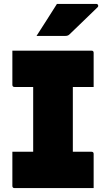

<svg xmlns="http://www.w3.org/2000/svg" viewBox="-20 -958 540 978"><path d="M457 0H54Q43 0 43 -11V-185H149V-515H54Q43 -515 43 -526V-700H446Q457 -700 457 -689V-515H351V-185H446Q457 -185 457 -174ZM270 -938H471Q477 -938 479.5 -932Q482 -926 477 -921Q451 -896 430.5 -876Q410 -856 387.5 -834.5Q365 -813 333 -782Q326 -775 312 -775H166Q193 -817 218 -856Q243 -895 270 -938Z"/></svg>

Font: Recursive Sn Lnr St Blk
Style: Regular
Weight: 900
Version: Version 1.079;hotconv 1.0.112;makeotfexe 2.5.65598; ttfautoh